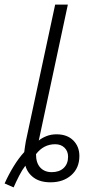

<svg xmlns="http://www.w3.org/2000/svg" viewBox="-53 -780 400 832"><path d="M-33 15Q-16 -23 6 -59Q28 -95 52 -121Q53 -131 55 -143Q57 -155 59 -168L186 -760H241L115 -171Q128 -182 148 -190Q168 -198 192 -198Q238 -198 264.5 -171.5Q291 -145 291 -104Q291 -52 256 -21Q221 10 166 10Q121 10 93.5 -10Q66 -30 57 -62Q43 -44 30 -18.5Q17 7 6 32ZM171 -34Q204 -34 223 -52Q242 -70 242 -101Q242 -125 226.5 -140Q211 -155 186 -155Q136 -155 103 -112Q103 -74 121.5 -54Q140 -34 171 -34Z"/></svg>

Font: Noto Sans SemiCondensed Light
Style: Italic
Weight: 300
Width: 4
Italic angle: -12°
Designer: Monotype Design Team
Foundry: Monotype Imaging Inc.
Version: Version 2.013; ttfautohint (v1.8.4.7-5d5b)